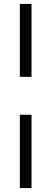

<svg xmlns="http://www.w3.org/2000/svg" viewBox="-20 -742 265 987"><path d="M82 -722H142V-347H82ZM82 -152H142V225H82Z"/></svg>

Font: Titillium Web Light
Style: Regular
Weight: 300
Version: Version 1.002;PS 57.000;hotconv 1.0.70;makeotf.lib2.5.55311